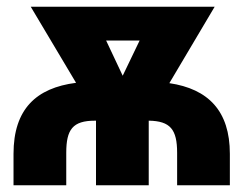

<svg xmlns="http://www.w3.org/2000/svg" viewBox="-20 -548 721 568"><path d="M20 0H176V-96C176 -165 195 -191 261 -191H264V0H420V-191C484 -190 504 -165 504 -96V0H660V-93C660 -220 596 -285 481 -302L615 -528H71L205 -303C87 -288 20 -225 20 -93ZM294 -428H393L343 -324Z"/></svg>

Font: Asimov Pro
Style: Blk
Weight: 900
Designer: Google
Version: Version 2.000980; 2014